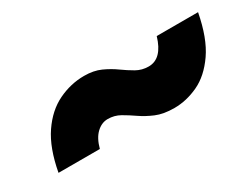

<svg xmlns="http://www.w3.org/2000/svg" viewBox="-37 -592 667 523"><g transform="rotate(-30 296.0 -330.5)"><path d="M589 -425Q575 -351 545.5 -308.5Q516 -266 478.5 -248.5Q441 -231 403 -231Q369 -231 345.5 -241Q322 -251 304 -263.5Q286 -276 268.5 -286Q251 -296 230 -296Q211 -296 195 -281Q179 -266 171 -236H41Q54 -307 83 -349.5Q112 -392 151.5 -411Q191 -430 233 -430Q263 -430 285 -420Q307 -410 325 -397Q343 -384 360.5 -374Q378 -364 399 -364Q441 -364 459 -425Z"/></g></svg>

Font: Kantumruy Pro
Style: Italic
Weight: 400
Italic angle: -13°
Designer: Sovichet Tep
Foundry: Sovichet Tep
Version: Version 1.002